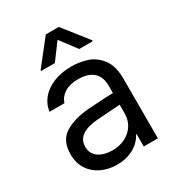

<svg xmlns="http://www.w3.org/2000/svg" viewBox="-180 -853 896 977"><g transform="rotate(-30 267.5 -365.0)"><path d="M306.6 -240.2 251 -236.3Q191.4 -232.4 158.7 -210.4Q126 -188.5 126 -146.5Q126 -119.1 140.1 -100.6Q154.3 -82 179.7 -72.3Q205.1 -62.5 237.3 -62.5Q283.2 -62.5 316.4 -80.6Q349.6 -98.6 367.2 -128.4Q384.8 -158.2 384.8 -192.4V-357.4Q384.8 -391.6 371.6 -415.5Q358.4 -439.5 331.5 -451.7Q304.7 -463.9 264.6 -463.9Q216.8 -463.9 186 -444.3Q155.3 -424.8 145.5 -392.6H57.6Q63.5 -435.5 91.3 -468.3Q119.1 -501 165 -519Q210.9 -537.1 268.6 -537.1Q314.5 -537.1 358.4 -523.4Q402.3 -509.8 435.1 -468.3Q467.8 -426.8 467.8 -349.6V0H384.8V-72.3H380.9Q371.1 -51.8 351.1 -32.7Q331.1 -13.7 298.3 -0.5Q265.6 12.7 222.7 12.7Q171.9 12.7 130.9 -6.8Q89.8 -26.4 65.9 -63.5Q42 -100.6 42 -150.4Q42 -233.4 98.6 -267.1Q155.3 -300.8 241.2 -306.6Q251 -307.6 335 -312.5L390.6 -314.5L391.6 -246.1Q382.8 -246.1 306.6 -240.2ZM276.4 -689.5 205.1 -593.8H125V-599.6L238.3 -743.2H314.5L427.7 -599.6V-593.8H348.6Z"/></g></svg>

Font: Pretendard JP Variable
Style: Regular
Weight: 400
Designer: Base glyphs from Inter by Rasmus Andersson; Hangul glyphs from Noto Sans CJK(Source Han Sans) by Jang Soo-young and Kang
Foundry: Kil Hyung-jin
Version: Version 1.307;Glyphs 3.2 (3192)